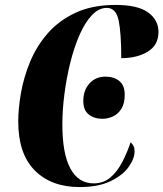

<svg xmlns="http://www.w3.org/2000/svg" viewBox="-20 -749 663 779"><path d="M303 10Q188 10 121 -57.5Q54 -125 54 -256Q54 -308 65 -371.5Q76 -435 102 -498Q128 -561 173 -613Q218 -665 286 -697Q354 -729 449 -729Q539 -729 581 -698.5Q623 -668 623 -619Q623 -566 579.5 -539.5Q536 -513 472 -513Q472 -614 461.5 -665.5Q451 -717 413 -717Q381 -717 353 -687.5Q325 -658 303 -608Q281 -558 265.5 -496Q250 -434 241.5 -368.5Q233 -303 233 -244Q233 -126 265.5 -65.5Q298 -5 360 -5Q400 -5 428 -29Q456 -53 476 -91.5Q496 -130 510 -172Q518 -164 522 -156Q526 -148 526 -135Q526 -105 501.5 -71Q477 -37 427.5 -13.5Q378 10 303 10ZM396 -267Q362 -267 340 -284.5Q318 -302 318 -339Q318 -383 343 -410.5Q368 -438 408 -438Q443 -438 464.5 -420Q486 -402 486 -365Q486 -329 472.5 -307.5Q459 -286 438 -276.5Q417 -267 396 -267Z"/></svg>

Font: Noto Serif Display ExtraCondensed Black
Style: Italic
Weight: 900
Width: 2
Italic angle: -12°
Designer: Monotype Design Team
Foundry: Monotype Imaging Inc.
Version: Version 2.009